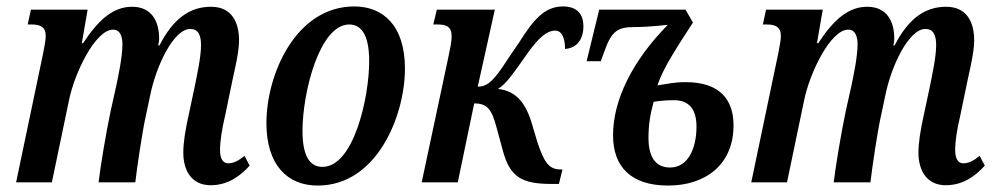

<svg xmlns="http://www.w3.org/2000/svg" viewBox="-20 -566 3088 596"><path d="M634 9C690 9 729 -23 755 -52L739 -82C720 -67 705 -59 688 -59C672 -59 663 -74 663 -100C663 -128 669 -166 679 -208L702 -319C710 -356 722 -405 722 -441C722 -496 700 -545 635 -545C570 -545 518 -509 475 -425H471C473 -432 474 -440 474 -446C474 -497 453 -545 390 -545C333 -545 287 -507 238 -432H234L252 -536H76L66 -490H78C104 -490 122 -483 122 -454C122 -442 118 -422 114 -401L30 0H141L194 -254C211 -339 276 -474 331 -474C355 -474 360 -449 360 -428C360 -389 347 -329 341 -300L324 -224C309 -154 291 -44 286 0H400C405 -44 422 -159 432 -203L446 -269C464 -360 519 -477 571 -476C597 -476 604 -454 604 -426C604 -388 591 -331 585 -300L568 -220C554 -158 549 -121 549 -92C549 -39 573 9 634 9Z M966 10C1151 10 1237 -208 1237 -353C1237 -489 1167 -546 1080 -546C898 -546 807 -335 807 -184C807 -54 872 10 966 10ZM981 -48C943 -48 919 -79 919 -160C919 -279 972 -490 1064 -490C1102 -490 1126 -457 1126 -376C1126 -263 1078 -48 981 -48Z M1692 5H1715L1726 -40H1719C1681 -40 1667 -69 1648 -125L1629 -189C1608 -254 1577 -284 1526 -290C1552 -306 1574 -339 1620 -404C1651 -447 1677 -471 1703 -471C1727 -471 1734 -442 1734 -414C1772 -417 1791 -445 1791 -485C1791 -520 1773 -546 1728 -546C1670 -546 1636 -505 1590 -432C1572 -406 1555 -381 1540 -358C1506 -308 1488 -297 1463 -297L1516 -536H1336L1325 -490H1338C1365 -490 1382 -484 1382 -453C1382 -437 1377 -413 1371 -385L1289 0H1401L1452 -245C1494 -245 1507 -225 1522 -168L1541 -98C1563 -18 1597 5 1692 5Z M2054 10C2169 10 2257 -54 2257 -177C2257 -257 2214 -311 2109 -311C2072 -311 2054 -306 2021 -301C2038 -356 2090 -432 2131 -496L2108 -536H1840L1801 -376H1845L1857 -409C1879 -471 1899 -482 1950 -482C1997 -482 2053 -489 2053 -489C1943 -377 1883 -256 1883 -146C1883 -48 1939 10 2054 10ZM2060 -46C2017 -46 1993 -76 1993 -138C1993 -178 1998 -210 2009 -250C2021 -252 2044 -255 2072 -255C2119 -255 2142 -227 2142 -173C2142 -104 2115 -46 2060 -46Z M2916 9C2972 9 3011 -23 3037 -52L3021 -82C3002 -67 2987 -59 2970 -59C2954 -59 2945 -74 2945 -100C2945 -128 2951 -166 2961 -208L2984 -319C2992 -356 3004 -405 3004 -441C3004 -496 2982 -545 2917 -545C2852 -545 2800 -509 2757 -425H2753C2755 -432 2756 -440 2756 -446C2756 -497 2735 -545 2672 -545C2615 -545 2569 -507 2520 -432H2516L2534 -536H2358L2348 -490H2360C2386 -490 2404 -483 2404 -454C2404 -442 2400 -422 2396 -401L2312 0H2423L2476 -254C2493 -339 2558 -474 2613 -474C2637 -474 2642 -449 2642 -428C2642 -389 2629 -329 2623 -300L2606 -224C2591 -154 2573 -44 2568 0H2682C2687 -44 2704 -159 2714 -203L2728 -269C2746 -360 2801 -477 2853 -476C2879 -476 2886 -454 2886 -426C2886 -388 2873 -331 2867 -300L2850 -220C2836 -158 2831 -121 2831 -92C2831 -39 2855 9 2916 9Z"/></svg>

Font: Noto Serif Condensed Semi
Style: Italic
Weight: 600
Width: 3
Italic angle: -12°
Designer: Monotype Design Team
Foundry: Monotype Imaging Inc.
Version: Version 1.901